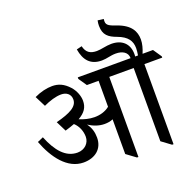

<svg xmlns="http://www.w3.org/2000/svg" viewBox="-157 -1095 1285 1264"><g transform="rotate(-20 486.0 -462.5)"><path d="M251 -83C331 -83 389 -128 389 -207C389 -245 380 -278 356 -310C390 -288 428 -274 467 -274C488 -274 507 -277 526 -285V-42L591 6H601V-555H772V-42L837 6H847V-555H972V-564L932 -623H859C872 -654 881 -686 881 -716C881 -772 855 -824 764 -856C721 -871 696 -880 696 -909C696 -914 696 -916 697 -926L656 -931C653 -917 652 -906 652 -894C652 -829 685 -805 740 -785C808 -760 832 -723 832 -673C832 -658 830 -641 827 -623H807C808 -628 808 -635 808 -640C808 -712 762 -755 687 -755C650 -755 615 -743 583 -743C536 -743 510 -761 499 -807L462 -798C475 -720 513 -673 593 -673C629 -673 655 -685 693 -685C740 -685 775 -664 775 -624V-623H405V-612L444 -555H526V-373C496 -349 459 -339 420 -339C384 -339 347 -349 316 -362C364 -389 385 -421 385 -467C385 -500 370 -541 343 -571C306 -612 269 -627 226 -627C188 -627 144 -617 100 -596L138 -521C181 -541 225 -555 263 -555C300 -555 328 -534 328 -497C328 -447 275 -419 174 -393L210 -321C235 -328 257 -336 276 -343C305 -317 321 -277 321 -238C321 -194 286 -158 235 -158C153 -158 97 -225 54 -331L13 -313C59 -191 138 -83 251 -83Z"/></g></svg>

Font: Noto Serif Devanagari
Style: Regular
Weight: 400
Designer: Universal Thirst, Indian Type Foundry and the Monotype Design Team
Foundry: Monotype Imaging Inc.
Version: Version 2.004